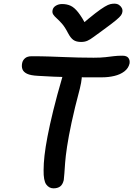

<svg xmlns="http://www.w3.org/2000/svg" viewBox="-20 -1015 728 1048"><path d="M272 13Q248 13 232.5 -8Q217 -29 218 -87Q218 -122 223 -166.5Q228 -211 239.5 -271Q251 -331 270.5 -411Q290 -491 321 -597Q327 -622 342.5 -637Q358 -652 378 -652Q417 -652 424.5 -625Q432 -598 416 -532Q387 -423 370.5 -345.5Q354 -268 346 -214.5Q338 -161 335.5 -126.5Q333 -92 331.5 -70Q330 -48 328 -32Q322 -7 308 3Q294 13 272 13ZM539 -593Q485 -593 439.5 -593Q394 -593 353.5 -594Q313 -595 272.5 -596.5Q232 -598 188 -601Q147 -603 127.5 -612.5Q108 -622 102.5 -637Q97 -652 101 -671Q104 -686 116.5 -697Q129 -708 153 -708Q207 -708 250 -706.5Q293 -705 331.5 -703.5Q370 -702 408 -701Q446 -700 491 -700Q530 -700 556 -703Q582 -706 602 -708.5Q622 -711 648 -711Q672 -711 681 -698.5Q690 -686 687 -668Q681 -642 658.5 -625Q636 -608 604 -600.5Q572 -593 539 -593ZM604 -995Q619 -995 629 -988.5Q639 -982 644.5 -972Q650 -962 648 -950Q647 -941 640.5 -931.5Q634 -922 613 -904.5Q592 -887 548 -855Q513 -830 492.5 -814.5Q472 -799 457 -792.5Q442 -786 423 -786Q396 -786 380.5 -797Q365 -808 351 -835Q334 -868 318 -886Q302 -904 289.5 -915Q277 -926 270.5 -936Q264 -946 267 -960Q270 -975 285 -984Q300 -993 319 -993Q345 -993 365.5 -983.5Q386 -974 406.5 -948Q427 -922 454 -872H415Q467 -917 499.5 -942Q532 -967 551.5 -978.5Q571 -990 582.5 -992.5Q594 -995 604 -995Z"/></svg>

Font: Shantell Sans Medium
Style: Italic
Weight: 500
Italic angle: -11°
Designer: Stephen Nixon, Anya Danilova, Shantell Martin
Foundry: Arrow Type
Version: Version 1.011;[c5ecc13dd]